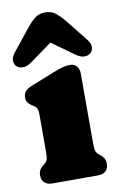

<svg xmlns="http://www.w3.org/2000/svg" viewBox="-88 -762 502 809"><g transform="rotate(-10 163.5 -357.5)"><path d="M267.5 -435.5V-138Q267.5 -113 270.8 -103.8Q274 -94.5 280 -89.5L286.5 -84.5Q297.5 -76 303.5 -66.2Q309.5 -56.5 309.5 -42Q309.5 -22 297.8 -11Q286 0 265 0H68.5Q48 0 36 -11Q24 -22 24 -42Q24 -56.5 30 -66.2Q36 -76 47.5 -84.5L53.5 -89.5Q60 -94.5 63 -103.8Q66 -113 66 -138V-293Q66 -314 61.5 -322Q57 -330 48 -335.5L42 -339Q30.5 -346.5 24.5 -354.8Q18.5 -363 18.5 -376.5Q18.5 -391.5 27.5 -402.2Q36.5 -413 58 -421.5L156 -460.5Q181.5 -470.5 197.2 -474.8Q213 -479 228.5 -479Q247 -479 257.2 -466.8Q267.5 -454.5 267.5 -435.5ZM68.5 -517Q49.5 -503.5 32.8 -503.5Q16 -503.5 5 -513.5Q-3.5 -522 -4.5 -537.5Q-5.5 -553 9.5 -571.5L84.5 -665Q103 -688 120.5 -701.5Q138 -715 164 -715Q190 -715 207.5 -701.5Q225 -688 244 -665L318.5 -571.5Q333.5 -553 332.8 -537.5Q332 -522 323 -513.5Q312 -503.5 295.5 -503.5Q279 -503.5 260 -517L164 -586Z"/></g></svg>

Font: Fraunces 72pt S100 Black
Style: Regular
Weight: 900
Version: Version 1.000; ttfautohint (v1.8.3)